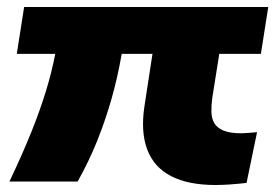

<svg xmlns="http://www.w3.org/2000/svg" viewBox="-20 -518 787 549"><path d="M596 11Q518 11 469 -14.5Q420 -40 401 -90.5Q382 -141 393 -214L416 -364H328Q316 -295 298.5 -234Q281 -173 258 -115.5Q235 -58 202 1H7Q45 -79 70 -141.5Q95 -204 111.5 -258Q128 -312 138 -364H28L49 -498H747L726 -364H607L587 -238Q584 -216 584.5 -197.5Q585 -179 593 -165.5Q601 -152 619.5 -144.5Q638 -137 668 -137Q678 -137 690.5 -138Q703 -139 715 -140L685 5Q659 8 636.5 9.5Q614 11 596 11Z"/></svg>

Font: Nunito Sans 10pt SemiExpanded Black
Style: Italic
Weight: 900
Width: 6
Italic angle: -9°
Designer: Vernon Adams
Foundry: Vernon Adams
Version: Version 3.101;gftools[0.9.27]